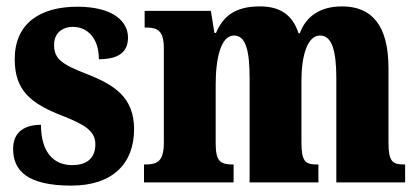

<svg xmlns="http://www.w3.org/2000/svg" viewBox="-20 -570 1306 600"><path d="M203 10C333 10 399 -60 399 -166C399 -266 338 -305 248 -340C170 -370 149 -388 149 -430C149 -466 174 -486 208 -486C253 -486 289 -451 289 -385C352 -385 380 -408 380 -453C380 -501 336 -549 222 -549C104 -549 26 -496 26 -385C26 -287 76 -246 178 -207C246 -180 278 -160 278 -119C278 -83 259 -54 205 -54C149 -54 108 -93 108 -180C60 -180 21 -160 21 -105C21 -39 62 10 203 10Z M430 0H710V-56H707C670 -56 654 -65 654 -121V-306C654 -387 670 -459 711 -459C749 -459 760 -410 760 -325V0H975V-56H971C934 -56 922 -65 922 -126V-318C922 -394 940 -459 980 -459C1018 -459 1031 -410 1031 -325V0H1246V-56H1243C1206 -56 1194 -65 1194 -126V-357C1194 -492 1141 -550 1049 -550C977 -550 935 -516 917 -466H913C894 -524 855 -550 792 -550C711 -550 676 -516 655 -467H650L639 -536H432V-484H435C472 -484 492 -475 492 -419V-124C492 -65 471 -56 434 -56H430Z"/></svg>

Font: Noto Serif Devanagari ExtraCondensed Black
Style: Regular
Weight: 900
Width: 2
Designer: Universal Thirst, Indian Type Foundry and the Monotype Design Team
Foundry: Monotype Imaging Inc.
Version: Version 2.004